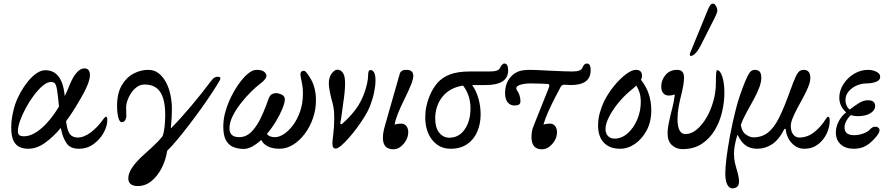

<svg xmlns="http://www.w3.org/2000/svg" viewBox="-20 -811 4913 1061"><path d="M136 11Q111 11 89.5 2Q68 -7 55 -32.5Q42 -58 42 -107Q42 -139 48 -171.5Q54 -204 63 -232Q74 -265 92.5 -298.5Q111 -332 134 -360.5Q157 -389 182 -406Q207 -423 230 -423Q277 -423 303 -389Q329 -355 336 -295Q337 -289 338 -280Q351 -307 362 -335Q370 -356 382.5 -379Q395 -402 411.5 -417.5Q428 -433 447 -433Q477 -433 477 -395Q477 -360 440 -292Q419 -254 395 -215Q371 -176 345 -141Q346 -134 347 -128Q354 -82 369 -66.5Q384 -51 409 -51Q444 -51 482.5 -80Q521 -109 552 -154Q561 -166 566 -166Q573 -166 573 -147Q573 -115 553 -78Q533 -41 497.5 -15Q462 11 415 11Q368 11 347.5 -20Q327 -51 319 -90Q317 -97 316 -104Q274 -54 228.5 -21.5Q183 11 136 11ZM79 -87Q79 -71 86.5 -64.5Q94 -58 113 -58Q158 -58 209.5 -102.5Q261 -147 306 -222Q300 -287 295 -315.5Q290 -344 282.5 -351Q275 -358 261 -358Q241 -358 216.5 -337.5Q192 -317 167.5 -284.5Q143 -252 123 -215Q103 -178 91 -144Q79 -110 79 -87Z M742 217Q689 217 689 174Q689 145 713 111Q734 82 763.5 54.5Q793 27 824 -1Q855 -29 878 -58Q886 -78 889.5 -110Q893 -142 893 -175Q893 -261 865.5 -302.5Q838 -344 779 -344Q755 -344 736 -330Q717 -316 704 -296Q691 -276 684 -255.5Q677 -235 677 -221Q677 -199 677.5 -189Q678 -179 678 -166Q678 -159 672 -147.5Q666 -136 652 -136Q641 -136 634 -161Q627 -186 627 -226Q627 -296 653 -340Q679 -384 718.5 -404.5Q758 -425 798 -425Q833 -425 857.5 -405.5Q882 -386 898.5 -354Q915 -322 922.5 -284Q930 -246 930 -209Q930 -190 928.5 -160.5Q927 -131 924 -101Q980 -158 1037.5 -226.5Q1095 -295 1146 -363Q1157 -378 1166 -382.5Q1175 -387 1182 -387Q1205 -387 1195 -368Q1179 -340 1152.5 -299.5Q1126 -259 1093.5 -213.5Q1061 -168 1026.5 -123Q992 -78 960.5 -40Q929 -2 904 22Q896 74 873 118.5Q850 163 816.5 190Q783 217 742 217Z M1326 12Q1298 12 1272 2.5Q1246 -7 1230 -33.5Q1214 -60 1214 -111Q1214 -148 1223 -184Q1232 -220 1247 -254Q1269 -303 1295.5 -341.5Q1322 -380 1348.5 -402.5Q1375 -425 1398 -425Q1426 -425 1439 -415Q1456 -402 1451.5 -386Q1447 -370 1416 -347Q1396 -332 1367.5 -304Q1339 -276 1311.5 -241Q1284 -206 1266 -170Q1248 -134 1248 -102Q1248 -53 1302 -53Q1346 -53 1379 -93Q1402 -120 1419 -155Q1436 -190 1447.5 -220Q1459 -250 1463 -262Q1471 -287 1488 -293Q1505 -299 1521 -294Q1554 -286 1554 -262Q1554 -244 1541 -211.5Q1528 -179 1505.5 -141.5Q1483 -104 1455 -71Q1467 -53 1500 -53Q1522 -53 1548.5 -70Q1575 -87 1599 -119Q1623 -151 1638.5 -195.5Q1654 -240 1654 -294Q1654 -317 1651.5 -335Q1649 -353 1647 -360Q1644 -374 1642 -384.5Q1640 -395 1640 -399Q1640 -420 1660 -420Q1671 -420 1699 -372Q1713 -347 1719.5 -317.5Q1726 -288 1726 -257Q1726 -206 1709.5 -158Q1693 -110 1664.5 -72Q1636 -34 1600 -11.5Q1564 11 1524 11Q1486 11 1459.5 -2.5Q1433 -16 1424 -38Q1400 -16 1375 -2Q1350 12 1326 12Z M1835 10Q1817 10 1817 -17Q1817 -26 1818 -38Q1819 -50 1822 -72Q1824 -87 1825.5 -111.5Q1827 -136 1827 -155Q1827 -195 1823.5 -214Q1820 -233 1819 -237Q1809 -272 1803 -302Q1797 -332 1797 -349Q1797 -384 1813 -405Q1829 -426 1845 -426Q1862 -426 1874.5 -409Q1887 -392 1887 -351Q1887 -307 1876 -236Q1869 -184 1865.5 -159.5Q1862 -135 1860 -128L1867 -124Q1906 -156 1940.5 -200Q1975 -244 1995 -302Q2003 -325 2008.5 -349.5Q2014 -374 2014 -391Q2014 -424 2026 -424Q2055 -424 2055 -367Q2055 -337 2047 -299Q2039 -261 2024 -223Q2014 -198 1995 -167Q1976 -136 1953 -105Q1930 -74 1907 -48Q1884 -22 1865 -6Q1846 10 1835 10Z M2154 14Q2096 14 2096 -49Q2096 -63 2098.5 -79Q2101 -95 2107 -116L2189 -403Q2195 -425 2226 -425Q2264 -425 2264 -391Q2264 -376 2253.5 -348Q2243 -320 2216 -265Q2191 -215 2177.5 -180Q2164 -145 2161 -122Q2175 -128 2198 -128Q2215 -128 2225.5 -114.5Q2236 -101 2236 -81Q2236 -57 2224 -35.5Q2212 -14 2193.5 0Q2175 14 2154 14Z M2470 11Q2408 11 2369 -37Q2330 -85 2330 -163Q2330 -195 2336.5 -225Q2343 -255 2354 -281Q2371 -322 2396.5 -352Q2422 -382 2465 -399Q2508 -416 2576 -416H2687Q2736 -416 2743 -436Q2748 -446 2754 -453Q2760 -460 2767 -460Q2788 -460 2788 -422Q2788 -341 2664 -341H2589Q2611 -311 2623.5 -268Q2636 -225 2636 -179Q2636 -126 2617 -82.5Q2598 -39 2561 -14Q2524 11 2470 11ZM2385 -155Q2385 -106 2407 -78Q2429 -50 2463 -50Q2516 -50 2548 -96Q2580 -142 2580 -212Q2580 -284 2539 -338Q2466 -327 2425.5 -277Q2385 -227 2385 -155Z M2975 14Q2917 14 2917 -53Q2917 -88 2929 -116L3012 -324Q3021 -346 3007 -347Q2987 -348 2963.5 -349Q2940 -350 2914 -350Q2880 -350 2856.5 -343Q2833 -336 2833 -323Q2833 -320 2834.5 -316Q2836 -312 2840 -307Q2847 -298 2851.5 -282Q2856 -266 2856 -252Q2856 -239 2848.5 -233.5Q2841 -228 2823 -228Q2800 -228 2785.5 -245.5Q2771 -263 2771 -297Q2771 -338 2789.5 -369Q2808 -400 2842 -415Q2865 -425 2910 -425Q2928 -425 2957.5 -423.5Q2987 -422 3027 -420Q3068 -418 3097 -417Q3126 -416 3142 -416Q3191 -416 3198 -436Q3208 -460 3222 -460Q3233 -460 3238.5 -452Q3244 -444 3244 -422Q3244 -341 3134 -341Q3124 -341 3116 -342Q3108 -343 3098 -343Q3086 -343 3079 -332L3052 -281Q3028 -235 3010 -194.5Q2992 -154 2983 -122Q2997 -128 3020 -128Q3037 -128 3047.5 -114.5Q3058 -101 3058 -81Q3058 -57 3046 -35.5Q3034 -14 3015 0Q2996 14 2975 14Z M3407 11Q3349 11 3317 -22.5Q3285 -56 3285 -118Q3285 -155 3295 -189Q3305 -223 3318 -251Q3340 -295 3372.5 -335Q3405 -375 3438 -400Q3471 -425 3494 -425Q3528 -425 3528 -391Q3528 -380 3522 -370Q3579 -299 3579 -201Q3579 -138 3553.5 -90.5Q3528 -43 3489 -16Q3450 11 3407 11ZM3326 -98Q3326 -73 3340 -59Q3354 -45 3376 -45Q3415 -45 3448 -74Q3481 -103 3501 -149.5Q3521 -196 3521 -247Q3521 -278 3514 -300Q3507 -322 3496 -338Q3486 -328 3471 -316Q3429 -282 3396.5 -242Q3364 -202 3345 -164Q3326 -126 3326 -98Z M3751 13Q3717 13 3693 -9Q3669 -31 3669 -75Q3669 -97 3674.5 -125.5Q3680 -154 3687 -182Q3697 -219 3702 -244.5Q3707 -270 3709 -289Q3692 -283 3675 -283Q3656 -283 3645 -296.5Q3634 -310 3634 -333Q3634 -368 3657.5 -396.5Q3681 -425 3722 -425Q3760 -425 3760 -383Q3760 -365 3755.5 -337.5Q3751 -310 3742 -276Q3736 -252 3730 -219.5Q3724 -187 3724 -153Q3724 -110 3735.5 -90Q3747 -70 3767 -70Q3800 -70 3830 -95Q3860 -120 3884 -161Q3908 -202 3922 -252Q3936 -302 3936 -353Q3936 -390 3937.5 -406.5Q3939 -423 3943 -423Q3960 -423 3971.5 -387.5Q3983 -352 3983 -298Q3983 -248 3970.5 -193.5Q3958 -139 3930 -92Q3902 -45 3858 -16Q3814 13 3751 13ZM3797 -502Q3792 -502 3792 -509Q3792 -511 3792.5 -513.5Q3793 -516 3794 -519L3890 -753Q3904 -791 3919 -791Q3930 -791 3937 -777.5Q3944 -764 3944 -752Q3944 -746 3938 -731Q3932 -716 3915 -684L3858 -571Q3824 -502 3797 -502Z M4028 230Q4009 230 3998.5 208Q3988 186 3988 148Q3988 80 4014 -61Q4030 -145 4048 -214Q4066 -283 4097 -359Q4111 -393 4122 -409Q4133 -425 4151 -425Q4169 -425 4178 -415Q4187 -405 4187 -380Q4187 -370 4185 -360Q4183 -350 4179 -336Q4167 -302 4147 -265Q4127 -228 4106.5 -191.5Q4086 -155 4074 -121Q4079 -84 4101.5 -68Q4124 -52 4143 -52Q4190 -52 4223.5 -78Q4257 -104 4285.5 -161Q4314 -218 4347 -311Q4366 -364 4377.5 -388Q4389 -412 4399 -418.5Q4409 -425 4421 -425Q4458 -425 4458 -380Q4458 -367 4453 -349.5Q4448 -332 4433 -301Q4418 -270 4387 -215Q4371 -184 4360.5 -159Q4350 -134 4350 -114Q4350 -86 4363 -68.5Q4376 -51 4398 -51Q4441 -51 4479 -80.5Q4517 -110 4545 -156Q4552 -166 4557 -166Q4565 -166 4565 -142Q4565 -120 4556.5 -93.5Q4548 -67 4530.5 -43.5Q4513 -20 4487 -4.5Q4461 11 4425 11Q4395 11 4372 -5.5Q4349 -22 4336 -47.5Q4323 -73 4322 -98L4315 -99Q4284 -38 4246 -13.5Q4208 11 4164 11Q4130 11 4104 -5Q4078 -21 4055 -67Q4044 -30 4040 -5Q4036 20 4036 38Q4036 66 4041 88Q4046 110 4050 122Q4056 141 4060 160Q4064 179 4064 191Q4064 213 4053 221.5Q4042 230 4028 230Z M4698 11Q4652 11 4625.5 -13.5Q4599 -38 4599 -79Q4599 -109 4614 -139Q4629 -169 4656 -190Q4639 -205 4628.5 -225.5Q4618 -246 4618 -271Q4618 -310 4640.5 -345.5Q4663 -381 4699.5 -403Q4736 -425 4777 -425Q4800 -425 4822 -415Q4844 -405 4844 -386Q4844 -367 4820 -358.5Q4796 -350 4768 -350Q4739 -350 4712 -337.5Q4685 -325 4668.5 -304.5Q4652 -284 4652 -258Q4652 -242 4659 -226.5Q4666 -211 4676 -206Q4699 -224 4725 -240.5Q4751 -257 4775 -257Q4816 -257 4816 -226Q4816 -201 4789.5 -185Q4763 -169 4720 -169Q4699 -169 4682 -175Q4647 -141 4647 -106Q4647 -64 4700 -64Q4726 -64 4751.5 -73.5Q4777 -83 4790 -98Q4800 -109 4812.5 -110.5Q4825 -112 4831 -107Q4842 -101 4840 -88.5Q4838 -76 4828 -63Q4797 -24 4767.5 -6.5Q4738 11 4698 11Z"/></svg>

Font: Junicode
Style: Italic
Weight: 400
Italic angle: -11°
Designer: Peter S. Baker
Version: Version 2.100; ttfautohint (v1.8.4)